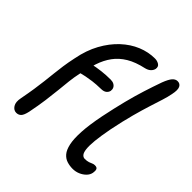

<svg xmlns="http://www.w3.org/2000/svg" viewBox="-201 -917 1086 1086"><g transform="rotate(45 342.0 -374.0)"><path d="M90 12.4Q69.4 12.4 56.2 -8Q43 -28.4 50.8 -65.8Q60.4 -115.8 66.3 -154.8Q72.2 -193.8 76.1 -227.4Q80 -261 83.4 -293.1Q86.8 -325.2 91.8 -360.9Q96.8 -396.6 106.2 -440Q121.2 -517.6 153.8 -576.9Q186.4 -636.2 230.3 -677.1Q274.2 -718 324.9 -739Q375.6 -760 428.4 -760Q446.2 -760 461 -750.8Q475.8 -741.6 472.4 -721Q469 -707 457.8 -696.5Q446.6 -686 427.4 -681.2Q364.8 -667.6 323.5 -642.7Q282.2 -617.8 256 -582Q229.8 -546.2 214.3 -499.4Q198.8 -452.6 187 -394.8Q179.4 -360 175.5 -324Q171.6 -288 167.5 -246.9Q163.4 -205.8 156.7 -155.9Q150 -106 137.6 -44Q130.2 -10.6 118.9 0.9Q107.6 12.4 90 12.4ZM168.4 -400Q154 -400 144.6 -407.9Q135.2 -415.8 138.6 -429.4Q141.8 -446.8 155.8 -461.7Q169.8 -476.6 194 -482.4Q229.4 -490.2 264 -494.3Q298.6 -498.4 335.2 -498.4Q351.4 -498.4 362.2 -492.2Q373 -486 377.7 -475.9Q382.4 -465.8 380.4 -453.2Q377.2 -440 366.2 -431.4Q355.2 -422.8 335 -422.4Q294.6 -421.6 267.1 -417.9Q239.6 -414.2 221.5 -410.4Q203.4 -406.6 191 -403.3Q178.6 -400 168.4 -400ZM539.2 11Q516 11 494.2 4.2Q472.4 -2.6 456.1 -21.5Q439.8 -40.4 431.9 -76.8Q424 -113.2 427.2 -171.8Q430.4 -230.4 447.6 -317Q465 -401.2 481.5 -465.7Q498 -530.2 515.3 -584.6Q532.6 -639 551.4 -692Q566 -730 579.4 -745Q592.8 -760 609.6 -760Q629.6 -760 638.1 -742.7Q646.6 -725.4 638.2 -685.8Q633 -658 622.5 -625.1Q612 -592.2 598 -548.3Q584 -504.4 567.4 -443.5Q550.8 -382.6 533.4 -297Q521 -232 516.9 -189.8Q512.8 -147.6 515.7 -122.7Q518.6 -97.8 527.5 -87.6Q536.4 -77.4 548.2 -77.4Q567 -77.4 578.1 -81.3Q589.2 -85.2 597.3 -89Q605.4 -92.8 614.8 -92.8Q632.4 -92.8 636.2 -82.1Q640 -71.4 637 -54.8Q633.4 -36.2 618.9 -21.5Q604.4 -6.8 583.6 2.1Q562.8 11 539.2 11Z"/></g></svg>

Font: Shantell Sans Light
Style: Italic
Weight: 300
Italic angle: -11°
Designer: Stephen Nixon, Anya Danilova, Shantell Martin
Foundry: Arrow Type
Version: Version 1.008;[ac192a2d6]